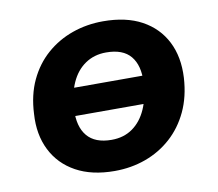

<svg xmlns="http://www.w3.org/2000/svg" viewBox="-63 -580 754 664"><g transform="rotate(-10 313.5 -247.5)"><path d="M289 11Q209 11 153.5 -19.5Q98 -50 70.5 -105Q43 -160 48 -232Q51 -298 75 -349Q99 -400 139 -435Q179 -470 230 -488Q281 -506 338 -506Q419 -506 474 -476Q529 -446 556.5 -392Q584 -338 580 -265Q576 -199 552 -148Q528 -97 488.5 -61.5Q449 -26 398 -7.5Q347 11 289 11ZM297 -97Q340 -97 371 -119Q402 -141 419.5 -180.5Q437 -220 440 -273Q443 -333 416 -365.5Q389 -398 330 -398Q288 -398 256.5 -376.5Q225 -355 207.5 -316Q190 -277 187 -224Q184 -163 211.5 -130Q239 -97 297 -97ZM145 -200 160 -297H482L466 -200Z"/></g></svg>

Font: Nunito Sans 10pt ExtraBold
Style: Italic
Weight: 800
Italic angle: -9°
Designer: Vernon Adams
Foundry: Vernon Adams
Version: Version 3.101;gftools[0.9.27]